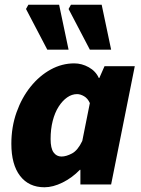

<svg xmlns="http://www.w3.org/2000/svg" viewBox="-20 -780 598 812"><path d="M168 12Q102 12 65 -36Q28 -84 28 -172Q28 -243 50 -305Q72 -367 109.5 -413.5Q147 -460 194.5 -486Q242 -512 294 -512Q326 -512 355.5 -495.5Q385 -479 398 -450H400L422 -500H550L450 0H320V-62H318Q285 -28 244.5 -8Q204 12 168 12ZM240 -118Q260 -118 284.5 -131Q309 -144 328 -184L360 -344Q351 -364 335.5 -373Q320 -382 306 -382Q284 -382 264 -368Q244 -354 228 -329Q212 -304 203 -269Q194 -234 194 -192Q194 -153 206.5 -135.5Q219 -118 240 -118ZM180 -570 90 -742 100 -760H230L270 -570ZM360 -570 270 -742 280 -760H410L450 -570Z"/></svg>

Font: Source Sans 3 Black
Style: Italic
Weight: 900
Italic angle: -11°
Designer: Paul D. Hunt
Foundry: Adobe
Version: Version 3.052;hotconv 1.1.0;makeotfexe 2.6.0